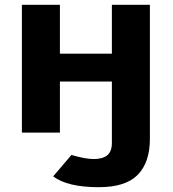

<svg xmlns="http://www.w3.org/2000/svg" viewBox="-20 -551 717 798"><path d="M71 0V-531H229V-328H445V-531H603V26Q603 124 552.5 175.5Q502 227 391 227Q260 227 201 182L277 93Q334 110 370 110Q406 110 425.5 94.5Q445 79 445 43V-212H229V0Z"/></svg>

Font: Fix15 Mono
Style: Bold
Weight: 700
Designer: Carrois Corporate & Edenspiekermann AG
Foundry: Carrois Corporate GbR & Edenspiekermann AG
Version: Version 3.206